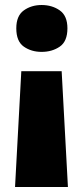

<svg xmlns="http://www.w3.org/2000/svg" viewBox="-20 -676 330 766"><path d="M249 -563Q249 -511 218.5 -490Q188 -469 146 -469Q105 -469 75 -490Q45 -511 45 -563Q45 -613 75 -634.5Q105 -656 146 -656Q188 -656 218.5 -634.5Q249 -613 249 -563ZM65 -392H226L251 70H40Z"/></svg>

Font: Noto Sans Kannada UI Black
Style: Regular
Weight: 900
Designer: Jelle Bosma - Monotype Design Team
Foundry: Monotype Imaging Inc.
Version: Version 2.005; ttfautohint (v1.8.4.7-5d5b)